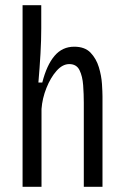

<svg xmlns="http://www.w3.org/2000/svg" viewBox="-20 -720 479 740"><path d="M67 0V-700H139V-610Q139 -565 136 -512.5Q133 -460 128 -402H143Q160 -469 190 -504.5Q220 -540 266 -540Q307 -540 329 -517Q351 -494 361 -461Q371 -428 373 -396.5Q375 -365 375 -349V0H303V-324Q303 -357 300.5 -391.5Q298 -426 286.5 -449.5Q275 -473 247 -473Q221 -473 198 -447Q175 -421 159 -381Q143 -341 140 -300V0Z"/></svg>

Font: Bricolage Grotesque 10pt Condensed Light
Style: Regular
Weight: 300
Width: 3
Designer: Mathieu Triay
Foundry: Atelier Triay
Version: Version 1.000; ttfautohint (v1.8.4.7-5d5b);gftools[0.9.32]